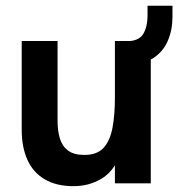

<svg xmlns="http://www.w3.org/2000/svg" viewBox="-20 -635 617 665"><path d="M235 9.8Q174.8 9.8 134.6 -14.1Q94.4 -38 74.8 -81.8Q55.2 -125.6 55.2 -185.2V-493H179.4V-215.8Q179.4 -181.8 187.4 -155.3Q195.4 -128.8 215.6 -113.6Q235.8 -98.4 272.2 -98.4Q316.2 -98.4 338.7 -123Q361.2 -147.6 369.6 -192.4Q378 -237.2 378 -297.2V-493H502.2V0H378V-106.8L395.4 -96.6Q372.6 -39.8 329.9 -15Q287.2 9.8 235 9.8ZM419.6 -411.2V-492.4Q459.8 -492.4 475.4 -516.4Q491 -540.4 491 -584.2V-615.2H577.4V-576.8Q577.4 -532 561.5 -494.3Q545.6 -456.6 511.1 -433.9Q476.6 -411.2 419.6 -411.2Z"/></svg>

Font: Hanken Grotesk
Style: Regular
Weight: 400
Designer: Alfredo Marco Pradil
Foundry: Hanken Design Co.
Version: Version 3.013